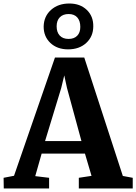

<svg xmlns="http://www.w3.org/2000/svg" viewBox="-38 -1075 776 1095"><path d="M42 -72.5 275.5 -747H442.5L662.5 -71.5L719 -61V0H411.5V-61L484 -72L446.5 -199H199.5L163 -70.5L242 -61V0H-16.5L-17.5 -61ZM426.5 -270.5 344 -573.5 328.5 -645 311 -572.5 219 -270.5ZM350.5 -793.5Q288 -793.5 249.2 -830.2Q210.5 -867 211 -924.5Q212.5 -982.5 253.2 -1018.8Q294 -1055 357.5 -1055Q419 -1055 457 -1018.5Q495 -982 494 -924Q493.5 -866.5 453.8 -830Q414 -793.5 350.5 -793.5ZM353 -853Q384.5 -853 402.2 -871Q420 -889 420 -921.5Q420 -956 402.8 -975.5Q385.5 -995 353.5 -995Q321.5 -995 303.2 -976.5Q285 -958 285 -925Q285 -891 302.8 -872Q320.5 -853 353 -853Z"/></svg>

Font: Merriweather 24pt ExtraBold
Style: Regular
Weight: 800
Version: Version 2.100